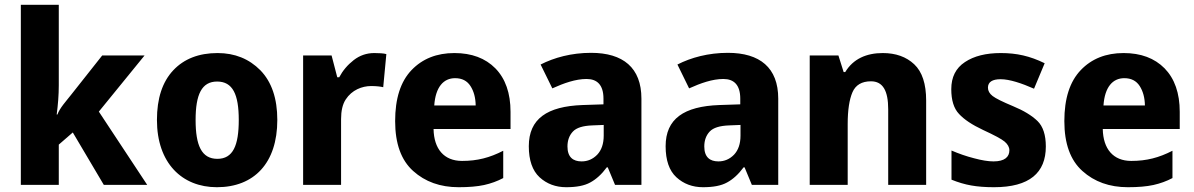

<svg xmlns="http://www.w3.org/2000/svg" viewBox="-20 -780 5037 810"><path d="M67.9 -759.8V0H228V-169.9L287.1 -221.2L418 0H601.1L397 -309.1L589.8 -545.9H411.1L279.8 -379.9C258.8 -353 232.4 -324.7 222.2 -296.9H219.2C224.6 -338.4 228 -378.9 228 -419.9V-759.8Z M1149.9 -273.9C1149.9 -364.7 1126 -434.6 1078.6 -483.4C1030.8 -531.7 970.7 -556.2 897.9 -556.2C818.8 -556.2 756.3 -531.7 710.9 -483.4C665 -434.6 642.1 -364.7 642.1 -273.9C642.1 -92.3 747.6 9.8 895 9.8C1052.2 9.8 1149.9 -92.3 1149.9 -273.9ZM805.2 -273.9C805.2 -381.8 831.1 -436 896 -436C961.9 -436 987.3 -381.8 987.3 -273.9C987.3 -166 962.9 -109.9 897 -109.9C830.6 -109.9 805.2 -166 805.2 -273.9Z M1559.1 -556.2C1526.9 -556.2 1498 -546.4 1472.2 -526.4C1446.3 -506.3 1425.8 -481.9 1411.1 -454.1H1402.8L1378.9 -545.9H1258.8V0H1418.9V-277.8C1418.9 -312.5 1425.3 -340.3 1438.5 -360.4C1464.4 -400.4 1507.3 -417 1545.9 -417C1568.8 -417 1586.4 -414.6 1596.7 -412.1L1609.9 -551.8C1599.6 -555.2 1576.2 -556.2 1559.1 -556.2Z M1897 -556.2C1822.3 -556.2 1762.2 -532.2 1716.3 -484.4C1669.9 -436 1647 -364.3 1647 -269C1647 -174.3 1672.4 -104 1723.1 -58.6C1773.4 -13.2 1837.4 9.8 1915 9.8C1957.5 9.8 1993.7 6.8 2022.5 0.5C2051.3 -5.9 2078.1 -15.6 2103 -28.8V-144C2045.9 -114.7 1994.1 -101.1 1929.2 -101.1C1853 -101.1 1810.5 -151.9 1809.1 -235.8H2133.8V-308.1C2133.8 -387.2 2112.3 -448.2 2069.8 -491.7C2027.3 -534.7 1969.7 -556.2 1897 -556.2ZM1899.9 -450.2C1929.2 -450.2 1950.7 -439 1964.8 -417C1979 -395 1986.3 -367.7 1986.8 -335H1812C1817.4 -413.6 1851.6 -450.2 1899.9 -450.2Z M2473.6 -557.1C2391.1 -557.1 2317.9 -537.1 2260.7 -507.8L2310.1 -407.2C2358.9 -429.2 2408.2 -446.8 2454.6 -446.8C2499 -446.8 2525.9 -421.9 2525.9 -363.8V-339.8L2438 -336.9C2288.1 -331.5 2210.9 -278.8 2210.9 -163.1C2210.9 -104 2226.1 -60.1 2256.3 -32.2C2286.6 -4.4 2324.2 9.8 2368.7 9.8C2412.1 9.8 2445.8 3.4 2470.2 -10.3C2494.6 -23.4 2518.1 -44.4 2540 -74.2H2543.9L2574.7 0H2686V-363.8C2686 -494.6 2608.4 -557.1 2473.6 -557.1ZM2526.9 -208C2526.9 -173.3 2517.6 -146.5 2499.5 -127.4C2481 -108.4 2459 -99.1 2433.6 -99.1C2397.9 -99.1 2374 -116.7 2374 -162.1C2374 -188 2381.8 -209 2397 -225.1C2412.1 -241.2 2439.5 -249.5 2479 -251L2526.9 -252.9Z M3050.8 -557.1C2968.3 -557.1 2895 -537.1 2837.9 -507.8L2887.2 -407.2C2936 -429.2 2985.4 -446.8 3031.7 -446.8C3076.2 -446.8 3103 -421.9 3103 -363.8V-339.8L3015.1 -336.9C2865.2 -331.5 2788.1 -278.8 2788.1 -163.1C2788.1 -104 2803.2 -60.1 2833.5 -32.2C2863.8 -4.4 2901.4 9.8 2945.8 9.8C2989.3 9.8 3022.9 3.4 3047.4 -10.3C3071.8 -23.4 3095.2 -44.4 3117.2 -74.2H3121.1L3151.9 0H3263.2V-363.8C3263.2 -494.6 3185.5 -557.1 3050.8 -557.1ZM3104 -208C3104 -173.3 3094.7 -146.5 3076.7 -127.4C3058.1 -108.4 3036.1 -99.1 3010.7 -99.1C2975.1 -99.1 2951.2 -116.7 2951.2 -162.1C2951.2 -188 2959 -209 2974.1 -225.1C2989.3 -241.2 3016.6 -249.5 3056.2 -251L3104 -252.9Z M3704.1 -556.2C3636.2 -556.2 3579.6 -532.2 3545.9 -476.1H3539.1L3517.1 -545.9H3396V0H3556.2V-256.8C3556.2 -314.9 3563 -359.9 3576.2 -390.6C3589.4 -421.4 3615.7 -437 3654.3 -437C3704.6 -437 3727.1 -397.5 3727.1 -318.8V0H3887.2V-356C3887.2 -425.8 3870.6 -477.1 3836.9 -508.8C3803.2 -540.5 3758.8 -556.2 3704.1 -556.2Z M4392.1 -162.1C4392.1 -210.4 4380.4 -246.6 4356.9 -269.5C4333 -292.5 4298.8 -313.5 4253.9 -332C4209.5 -350.6 4180.7 -364.7 4167.5 -375C4154.3 -385.3 4147.9 -397 4147.9 -410.2C4147.9 -434.1 4166.5 -445.8 4201.2 -445.8C4239.7 -445.8 4290 -428.7 4342.3 -405.8L4387.2 -513.2C4324.7 -543.9 4268.6 -556.2 4202.1 -556.2C4139.2 -556.2 4088.9 -543.5 4050.8 -518.1C4012.2 -492.7 3993.2 -454.6 3993.2 -403.8C3993.2 -357.4 4003.9 -322.3 4025.9 -299.3C4047.4 -275.9 4081.1 -253.4 4127 -231.9C4174.3 -210 4205.1 -193.8 4218.3 -182.6C4231.4 -171.4 4238.3 -159.2 4238.3 -146C4238.3 -118.2 4218.8 -99.1 4171.4 -99.1C4149.4 -99.1 4122.1 -103.5 4089.4 -112.3C4056.6 -120.6 4024.9 -131.8 3994.1 -145V-22C4022 -10.7 4049.8 -2.4 4077.1 2.4C4104.5 7.3 4136.7 9.8 4173.3 9.8C4323.7 9.8 4392.1 -51.3 4392.1 -162.1Z M4720.2 -556.2C4645.5 -556.2 4585.4 -532.2 4539.6 -484.4C4493.2 -436 4470.2 -364.3 4470.2 -269C4470.2 -174.3 4495.6 -104 4546.4 -58.6C4596.7 -13.2 4660.6 9.8 4738.3 9.8C4780.8 9.8 4816.9 6.8 4845.7 0.5C4874.5 -5.9 4901.4 -15.6 4926.3 -28.8V-144C4869.1 -114.7 4817.4 -101.1 4752.4 -101.1C4676.3 -101.1 4633.8 -151.9 4632.3 -235.8H4957V-308.1C4957 -387.2 4935.5 -448.2 4893.1 -491.7C4850.6 -534.7 4793 -556.2 4720.2 -556.2ZM4723.1 -450.2C4752.4 -450.2 4773.9 -439 4788.1 -417C4802.2 -395 4809.6 -367.7 4810.1 -335H4635.3C4640.6 -413.6 4674.8 -450.2 4723.1 -450.2Z"/></svg>

Font: Avrile Sans
Style: Bold
Weight: 700
Designer: Monotype Design Team, Google (font), Stefan Peev (BGR Cyrillic), Cristiano Sobral (main changes)
Foundry: The Avrile Sans Project Authors
Version: Version 3.110